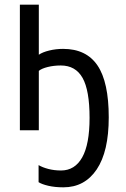

<svg xmlns="http://www.w3.org/2000/svg" viewBox="-20 -557 540 821"><path d="M145 222V149Q162 159 187 165.5Q212 172 241 172Q300 172 331.5 116Q363 60 363 -53Q363 -171 333 -224Q303 -277 240 -277Q210 -277 184 -270.5Q158 -264 146 -254V0H65V-537H146V-323Q162 -334 190.5 -341Q219 -348 250 -348Q349 -348 397 -277Q445 -206 445 -55Q445 91 393.5 167.5Q342 244 251 244Q215 244 187 237.5Q159 231 145 222Z"/></svg>

Font: Noto Sans Mono UI Cond
Style: Regular
Weight: 400
Width: 3
Monospace: yes
Designer: Monotype Design team
Foundry: Monotype Imaging Inc.
Version: Version 1.000